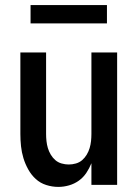

<svg xmlns="http://www.w3.org/2000/svg" viewBox="-20 -726 540 754"><path d="M209 8Q185 8 161.5 0.5Q138 -7 120.5 -23Q103 -39 91 -60.5Q79 -82 72 -105Q65 -128 62.5 -152Q60 -176 60 -200V-520H161V-200Q161 -186 162.5 -172Q164 -158 168 -144.5Q172 -131 179.5 -118.5Q187 -106 197.5 -97Q208 -88 222 -84Q236 -80 250 -80Q264 -80 278 -84Q292 -88 302.5 -97Q313 -106 320.5 -118.5Q328 -131 332 -144.5Q336 -158 337.5 -172Q339 -186 339 -200V-520H440V0H339V-85Q331 -65 319 -47Q307 -29 289.5 -16.5Q272 -4 251 2Q230 8 209 8ZM100 -634V-706H400V-634Z"/></svg>

Font: Iosevka SS18 Semibold
Style: Regular
Weight: 600
Monospace: yes
Designer: Belleve Invis
Foundry: Belleve Invis
Version: Version 25.1.1; ttfautohint (v1.8.4)